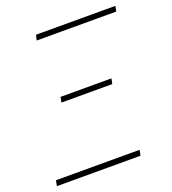

<svg xmlns="http://www.w3.org/2000/svg" viewBox="-134 -754 761 848"><g transform="rotate(-20 246.5 -330.0)"><path d="M-11 0 -6 -26H387L382 0ZM134 -340 139 -365H378L373 -340ZM125 -635 131 -660H504L499 -635Z"/></g></svg>

Font: Source Sans 3 ExtraLight
Style: Italic
Weight: 250
Italic angle: -11°
Designer: Paul D. Hunt
Foundry: Adobe
Version: Version 3.046;hotconv 1.0.118;makeotfexe 2.5.65603